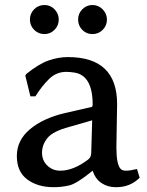

<svg xmlns="http://www.w3.org/2000/svg" viewBox="-20 -736 593 774"><path d="M242.2 -280.3 348.6 -304.7Q353.5 -304.7 353.5 -314.5Q353.5 -431.6 280.3 -443.4Q261.7 -446.3 247.1 -446.3Q207 -446.3 177.7 -417.5Q148.4 -388.7 124 -349.6L123 -347.7H102.5L82 -431.6L86.9 -438.5Q136.7 -478.5 175.8 -492.2Q214.8 -505.9 253.9 -505.9Q452.1 -505.9 452.1 -316.4L449.2 -141.6Q449.2 -72.3 466.8 -54.7Q473.6 -47.9 488.8 -47.9Q503.9 -47.9 532.2 -54.7L543 -19.5Q503.9 19.5 446.3 18.6Q414.1 18.6 389.2 2Q364.3 -14.6 353.5 -47.9Q289.1 4.9 258.3 11.7Q227.5 18.6 196.3 18.6Q131.8 18.6 89.8 -12.7Q47.9 -43.9 47.9 -107.4Q47.9 -170.9 101.1 -215.3Q154.3 -259.8 242.2 -280.3ZM100.6 -657.2Q100.6 -681.6 117.7 -698.7Q134.8 -715.8 159.2 -715.8Q183.6 -715.8 200.2 -698.2Q216.8 -680.7 216.8 -657.2Q216.8 -632.8 199.7 -615.7Q182.6 -598.6 159.2 -598.6Q134.8 -598.6 117.7 -615.7Q100.6 -632.8 100.6 -657.2ZM222.7 -47.9Q275.4 -47.9 334 -91.8Q347.7 -101.6 347.7 -119.1L351.6 -251L259.8 -224.6Q193.4 -207 171.4 -179.7Q149.4 -152.3 149.4 -120.6Q149.4 -88.9 170.9 -68.4Q192.4 -47.9 222.7 -47.9ZM294.9 -657.2Q294.9 -681.6 312 -698.7Q329.1 -715.8 352.5 -715.8Q377 -715.8 394 -698.2Q411.1 -680.7 411.1 -657.2Q411.1 -632.8 394 -615.7Q377 -598.6 352.5 -598.6Q328.1 -598.6 311.5 -615.7Q294.9 -632.8 294.9 -657.2Z"/></svg>

Font: GenEi LateMin P v2
Style: Medium
Weight: 500
Designer: o_tamon (Modified)
Foundry: o_tamon / Adobe Systems Incorporated / FONT 910 / Philipp H. Poll
Version: Version 2.1;Original Version 1.004